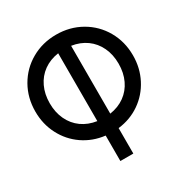

<svg xmlns="http://www.w3.org/2000/svg" viewBox="-168 -854 937 983"><g transform="rotate(-30 300.0 -362.5)"><path d="M262 -150.5Q190 -159 133 -198.2Q76 -237.5 43.8 -299.8Q11.5 -362 11.5 -436.5Q11.5 -517.5 49.2 -583.5Q87 -649.5 153 -687.2Q219 -725 300 -725Q381 -725 447 -687.2Q513 -649.5 550.8 -583.5Q588.5 -517.5 588.5 -436.5Q588.5 -362 556.2 -299.8Q524 -237.5 467.2 -198.2Q410.5 -159 338.5 -150.5V0H262ZM262 -236V-637Q211.5 -629.5 174.2 -602.8Q137 -576 116.8 -533.2Q96.5 -490.5 96.5 -436.5Q96.5 -382.5 116.8 -339.8Q137 -297 174.2 -270.2Q211.5 -243.5 262 -236ZM503.5 -436.5Q503.5 -490.5 483.2 -533.2Q463 -576 425.8 -602.8Q388.5 -629.5 338.5 -637V-236Q388.5 -243.5 425.8 -270.2Q463 -297 483.2 -339.8Q503.5 -382.5 503.5 -436.5Z"/></g></svg>

Font: JuliaMono Light
Style: Regular
Weight: 300
Monospace: yes
Designer: cormullion
Foundry: corm
Version: Version 0.054; ttfautohint (v1.8.4)